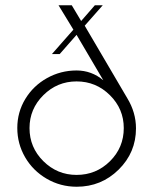

<svg xmlns="http://www.w3.org/2000/svg" viewBox="-20 -710 598 737"><path d="M274.4 6.8Q211.9 6.8 159.2 -23.9Q106.4 -54.7 76.4 -106.4Q46.4 -158.2 46.4 -218.8Q46.4 -279.3 77.1 -330.1Q107.9 -380.9 160.4 -410.2Q212.9 -439.5 273.9 -439.5Q331.5 -439.5 376.5 -401.9L273.9 -576.2L209 -502.4H179.2L261.7 -596.2L204.6 -689.9H255.4L291.5 -629.4L344.2 -689.9H374.5L305.2 -611.3L468.3 -333.5Q502 -278.3 502 -217.3Q502 -124.5 435.3 -58.8Q368.7 6.8 274.4 6.8ZM273.9 -38.6Q349.1 -38.6 402.1 -91.1Q455.1 -143.6 455.1 -218.3Q455.1 -292 401.9 -344.7Q348.6 -397.5 273.9 -397.5Q199.7 -397.5 146.5 -344.7Q93.3 -292 93.3 -218.3Q93.3 -144 146.5 -91.3Q199.7 -38.6 273.9 -38.6Z"/></svg>

Font: HK Grotesk Light Legacy
Style: Regular
Weight: 300
Designer: Alfredo Marco Pradil
Foundry: Hanken Design Co.
Version: Version 2.022;PS 002.022;hotconv 1.0.88;makeotf.lib2.5.64775